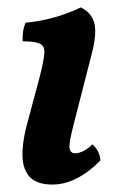

<svg xmlns="http://www.w3.org/2000/svg" viewBox="-20 -487 319 516"><path d="M121 9Q80 9 61 -10.5Q42 -30 40.5 -65Q39 -100 51 -147L85 -274Q97 -320 99 -341.5Q101 -363 87.5 -369.5Q74 -376 41 -376Q40 -389 42 -402Q44 -415 49 -426Q73 -428 100.5 -434Q128 -440 153.5 -449Q179 -458 197 -467Q225 -454 233 -426.5Q241 -399 227 -344L178 -153Q165 -103 167 -89Q169 -75 182 -75Q191 -75 203 -80.5Q215 -86 228 -99Q237 -92 243 -80.5Q249 -69 250 -56Q220 -25 187 -8Q154 9 121 9Z"/></svg>

Font: Vollkorn SemiBold
Style: Italic
Weight: 600
Italic angle: -11°
Designer: Friedrich Althausen
Foundry: Friedrich Althausen
Version: Version 5.000